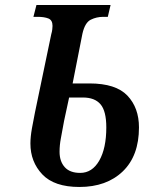

<svg xmlns="http://www.w3.org/2000/svg" viewBox="-20 -734 611 764"><path d="M296 10Q404 10 468.5 -52Q533 -114 533 -227Q533 -305 487 -353.5Q441 -402 336 -402H269L308 -600Q318 -644 341 -655.5Q364 -667 391 -667H409L420 -714H125L113 -667H130Q156 -667 172.5 -660.5Q189 -654 189 -631Q189 -626 188 -617Q187 -608 184 -598L119 -286Q113 -257 107 -223Q101 -189 101 -163Q101 -90 148.5 -40Q196 10 296 10ZM299 -46Q258 -46 237.5 -69Q217 -92 217 -130Q217 -156 222 -182.5Q227 -209 235 -253L255 -346H310Q357 -346 380 -319Q403 -292 403 -227Q403 -144 375 -95Q347 -46 299 -46Z"/></svg>

Font: Noto Serif SemiCondensed Semi
Style: Italic
Weight: 600
Width: 4
Italic angle: -12°
Designer: Monotype Design Team
Foundry: Monotype Imaging Inc.
Version: Version 1.901